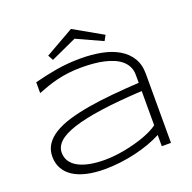

<svg xmlns="http://www.w3.org/2000/svg" viewBox="-151 -1026 1189 1189"><g transform="rotate(-20 444.0 -431.0)"><path d="M720.2 0V-74.2Q685.1 -55.2 640.4 -39.1Q595.7 -22.9 546.1 -11.2Q496.6 0.5 444.3 6.8Q392.1 13.2 341.8 13.2Q276.4 13.2 224.4 1.5Q172.4 -10.3 136.2 -33.4Q100.1 -56.6 80.6 -91.1Q61 -125.5 61 -170.9Q61 -215.8 83.7 -250.2Q106.4 -284.7 148.4 -310.3Q190.4 -335.9 249.8 -353.8Q309.1 -371.6 382.3 -384Q455.6 -396.5 540.8 -404.5Q626 -412.6 720.2 -418V-469.2Q720.2 -500.5 708.5 -524.4Q696.8 -548.3 675.8 -566.2Q654.8 -584 626.5 -595.9Q598.1 -607.9 565.2 -615.2Q532.2 -622.6 495.8 -625.7Q459.5 -628.9 422.9 -628.9Q373.5 -628.9 333 -624Q292.5 -619.1 257.3 -610.6Q222.2 -602.1 189.9 -590.8Q157.7 -579.6 125 -566.9V-638.2Q192.9 -656.2 269.8 -669.7Q346.7 -683.1 433.1 -683.1Q506.3 -683.1 569.8 -670.7Q633.3 -658.2 680.2 -630.9Q727.1 -603.5 753.9 -560.3Q780.8 -517.1 780.8 -455.1V0ZM720.2 -363.8Q560.5 -355 447.5 -338.9Q334.5 -322.8 262.7 -299.3Q190.9 -275.9 157.5 -244.6Q124 -213.4 124 -173.8Q124 -141.6 140.4 -116.7Q156.7 -91.8 187.5 -75Q218.3 -58.1 262.2 -49.6Q306.2 -41 360.8 -41Q393.1 -41 427.5 -44.7Q461.9 -48.3 496.1 -54.9Q530.3 -61.5 563.5 -70.6Q596.7 -79.6 626 -90.3Q655.3 -101.1 679.4 -113.3Q703.6 -125.5 720.2 -138.2ZM609.9 -732.9 439.9 -810.5 270 -732.9 251 -767.6 439.9 -875 628.9 -767.6Z"/></g></svg>

Font: Syncopate
Style: Regular
Weight: 400
Width: 7
Version: Version 001.001